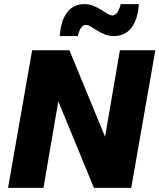

<svg xmlns="http://www.w3.org/2000/svg" viewBox="-20 -912 774 932"><path d="M19 0 136 -668H317L490 -248L562 -668H734L617 0H436L263 -420L191 0ZM270 -737Q275 -811 305.5 -851.5Q336 -892 391 -892Q414 -892 434 -883.5Q454 -875 471 -864.5Q488 -854 502 -845.5Q516 -837 526 -837Q539 -837 549 -851Q559 -865 566 -892H654Q649 -817 618 -777Q587 -737 532 -737Q509 -737 489 -745Q469 -753 452 -763.5Q435 -774 421.5 -782.5Q408 -791 397 -791Q384 -791 374 -777.5Q364 -764 358 -737Z"/></svg>

Font: Gantari ExtraBold
Style: Italic
Weight: 800
Italic angle: -10°
Designer: Anugrah Pasau
Foundry: Lafontype
Version: Version 1.000